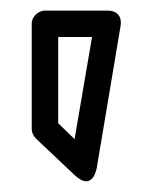

<svg xmlns="http://www.w3.org/2000/svg" viewBox="-20 -795 282 363"><path d="M154 -725 121 -532 90 -562V-725ZM208 -746C212 -772 191 -775 184 -775H65C54 -775 40 -765 40 -750V-551C40 -545 43 -538 48 -533L121 -464C156 -431 163 -478 163 -478Z"/></svg>

Font: Asimov
Style: XWidOu
Weight: 500
Designer: Google
Version: Version 2.000980; 2014